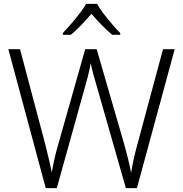

<svg xmlns="http://www.w3.org/2000/svg" viewBox="-20 -967 940 987"><path d="M878 -714 684 0H627L477 -525Q466 -561 458 -591.5Q450 -622 446 -642Q443 -623 436.5 -594.5Q430 -566 421 -535L272 0H215L23 -714H83L213 -224Q223 -182 231.5 -147.5Q240 -113 246 -80Q252 -114 260 -150Q268 -186 280 -227L418 -714H477L619 -224Q631 -181 639.5 -145.5Q648 -110 654 -78Q659 -111 666.5 -145.5Q674 -180 686 -224L818 -714ZM479 -947Q491 -925 512 -897.5Q533 -870 556 -843Q579 -816 598 -797V-788H557Q530 -810 502 -839Q474 -868 450 -896Q426 -868 398.5 -839Q371 -810 344 -788H303V-797Q322 -817 345 -843.5Q368 -870 389 -897.5Q410 -925 423 -947Z"/></svg>

Font: Noto Sans Canadian Aboriginal Light
Style: Regular
Weight: 300
Designer: Monotype Design Team, Typotheque's Kevin King
Foundry: Monotype Imaging Inc.
Version: Version 2.004; ttfautohint (v1.8.4.7-5d5b)